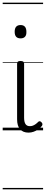

<svg xmlns="http://www.w3.org/2000/svg" viewBox="-20 -968 340 1426"><path d="M192 17Q151 17 129 -8Q107 -33 107 -82V-496Q107 -506 113 -510.5Q119 -515 132 -515Q146 -515 152.5 -510.5Q159 -506 159 -496V-94Q159 -63 169 -47Q179 -31 202 -31Q213 -31 223 -34.5Q233 -38 243 -45Q253 -52 263 -62Q268 -68 275 -67.5Q282 -67 288 -60Q294 -54 295 -47.5Q296 -41 292 -34Q281 -19 264.5 -7.5Q248 4 229.5 10.5Q211 17 192 17ZM133 -683Q111 -683 100 -695Q89 -707 89 -732Q89 -757 100 -769.5Q111 -782 133 -782Q154 -782 165 -769.5Q176 -757 176 -732Q177 -707 165.5 -695Q154 -683 133 -683ZM0 428H300V438H0ZM0 -20H300V0H0ZM0 -505H300V-500H0ZM0 -948H300V-938H0Z"/></svg>

Font: Playwrite US Modern Guides
Style: Regular
Weight: 400
Designer: Veronika Burian, José Scaglione
Foundry: TypeTogether
Version: Version 1.003